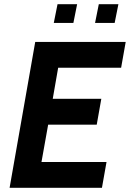

<svg xmlns="http://www.w3.org/2000/svg" viewBox="-20 -901 623 921"><path d="M149 -700H583L561 -576H259L233 -427H466L444 -303H211L179 -124H491L469 0H26ZM256 -881H350L332 -791H238ZM454 -881H548L530 -791H436Z"/></svg>

Font: Cabin
Style: Bold Italic
Weight: 700
Italic angle: -7°
Designer: Pablo Impallari
Foundry: Pablo Impallari. http://www.impallari.com Igino Marini. http://www.ikern.com
Version: Version 2.200